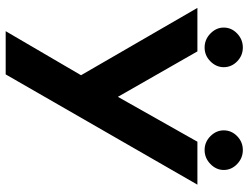

<svg xmlns="http://www.w3.org/2000/svg" viewBox="-122 -588 896 693"><g transform="rotate(90 326.5 -242.0)"><path d="M80 -601Q80 -629 101.5 -649.5Q123 -670 152 -670Q181 -670 202 -649.5Q223 -629 223 -601Q223 -574 202 -553Q181 -532 152 -532Q123 -532 101.5 -553Q80 -574 80 -601ZM451 -601Q451 -629 472 -649.5Q493 -670 522 -670Q551 -670 572.5 -649.5Q594 -629 594 -601Q594 -574 572.5 -553Q551 -532 522 -532Q493 -532 472 -553Q451 -574 451 -601ZM9 -506H166L330 -219L492 -506H647L249 186H93L252 -86Z"/></g></svg>

Font: LilGrotesk Bold
Style: Regular
Weight: 700
Designer: BSozoo
Foundry: BSozoo
Version: Version 1.001;PS 001.001;hotconv 1.0.70;makeotf.lib2.5.58329